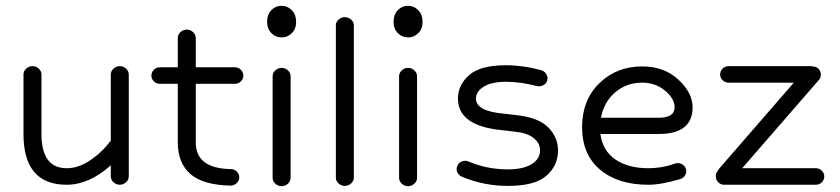

<svg xmlns="http://www.w3.org/2000/svg" viewBox="-20 -629 2895 662"><path d="M362 -21V-59Q287 8 210 8Q61 8 61 -167V-372Q61 -384 70.5 -392.5Q80 -401 92 -401Q104 -401 113.5 -392.5Q123 -384 123 -372V-167Q123 -49 210 -49Q250 -49 290.5 -76Q331 -103 362 -144V-372Q362 -384 371.5 -392.5Q381 -401 393 -401Q405 -401 414.5 -392.5Q424 -384 424 -372V-21Q424 -9 414.5 -0.5Q405 8 393 8Q381 8 371.5 -0.5Q362 -9 362 -21Z M790 -340H655V-138Q655 -48 776 -46Q788 -46 796.5 -37.5Q805 -29 805 -18Q805 -6 796 2.5Q787 11 776 11Q680 9 636.5 -29Q593 -67 593 -138V-340H531Q519 -340 510.5 -348.5Q502 -357 502 -368Q502 -380 510.5 -388.5Q519 -397 531 -397H593V-498Q593 -510 602.5 -518.5Q612 -527 624 -527Q636 -527 645.5 -518.5Q655 -510 655 -498V-397H790Q802 -397 810.5 -388.5Q819 -380 819 -368Q819 -357 810.5 -348.5Q802 -340 790 -340Z M920 -16V-366Q920 -378 929.5 -386.5Q939 -395 951 -395Q963 -395 972.5 -386.5Q982 -378 982 -366V-16Q982 -4 972.5 4.5Q963 13 951 13Q939 13 929.5 4.5Q920 -4 920 -16ZM952 -500Q930 -500 915.5 -515Q901 -530 901 -553Q901 -579 915.5 -594Q930 -609 951 -609Q971 -609 986 -594Q1001 -579 1001 -553Q1001 -529 986 -514.5Q971 -500 952 -500Z M1138 -17V-542Q1138 -553 1147.5 -561.5Q1157 -570 1169 -570Q1181 -570 1190.5 -561.5Q1200 -553 1200 -542V-17Q1200 -5 1190.5 3.5Q1181 12 1169 12Q1157 12 1147.5 3.5Q1138 -5 1138 -17Z M1356 -16V-366Q1356 -378 1365.5 -386.5Q1375 -395 1387 -395Q1399 -395 1408.5 -386.5Q1418 -378 1418 -366V-16Q1418 -4 1408.5 4.5Q1399 13 1387 13Q1375 13 1365.5 4.5Q1356 -4 1356 -16ZM1388 -500Q1366 -500 1351.5 -515Q1337 -530 1337 -553Q1337 -579 1351.5 -594Q1366 -609 1387 -609Q1407 -609 1422 -594Q1437 -579 1437 -553Q1437 -529 1422 -514.5Q1407 -500 1388 -500Z M1731 12Q1648 12 1572 -20Q1561 -25 1556.5 -35.5Q1552 -46 1557 -57Q1561 -68 1573 -72.5Q1585 -77 1596 -72Q1659 -45 1731 -45Q1784 -45 1813 -63Q1842 -81 1842 -110Q1842 -136 1819.5 -153.5Q1797 -171 1755 -175L1713 -180Q1559 -194 1559 -289Q1559 -336 1597.5 -370Q1636 -404 1724 -404Q1784 -404 1846 -387Q1857 -384 1863.5 -373.5Q1870 -363 1867 -353Q1865 -342 1854.5 -336Q1844 -330 1832 -332Q1776 -347 1724 -347Q1676 -347 1648.5 -330.5Q1621 -314 1621 -289Q1621 -245 1719 -237L1761 -232Q1836 -224 1870 -190Q1904 -156 1904 -110Q1904 -58 1864 -23Q1824 12 1731 12Z M2215 8Q2111 8 2049 -44Q1987 -96 1987 -191Q1987 -284 2046.5 -342Q2106 -400 2194 -400Q2270 -400 2319 -354.5Q2368 -309 2368 -259Q2368 -167 2251 -167H2050Q2058 -109 2102 -79Q2146 -49 2215 -49Q2263 -49 2307 -65Q2318 -69 2329 -64Q2340 -59 2344 -49Q2349 -38 2343.5 -27Q2338 -16 2327 -12Q2260 8 2215 8ZM2194 -344Q2140 -344 2101 -310.5Q2062 -277 2052 -223H2251Q2306 -223 2306 -259Q2306 -289 2273 -316.5Q2240 -344 2194 -344Z M2793 8H2477Q2465 8 2456.5 -0.5Q2448 -9 2448 -21Q2448 -33 2455 -40Q2455 -41 2460 -48L2717 -344H2492Q2480 -344 2471.5 -352.5Q2463 -361 2463 -372Q2463 -384 2471.5 -392.5Q2480 -401 2492 -401H2775Q2779 -401 2781 -400Q2791 -400 2800 -394Q2809 -386 2810 -374Q2811 -362 2804 -354L2539 -49H2793Q2805 -49 2813.5 -40.5Q2822 -32 2822 -21Q2822 -9 2813.5 -0.5Q2805 8 2793 8Z"/></svg>

Font: Hoogli Medium
Style: Regular
Weight: 500
Designer: Anand Singh Naorem
Foundry: Brand New Type
Version: Version 1.00 b007